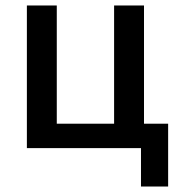

<svg xmlns="http://www.w3.org/2000/svg" viewBox="-20 -540 654 700"><path d="M494 140V0H78V-520H187V-89H396V-520H505V-89H593V140Z"/></svg>

Font: IBM Plex Sans Medm
Style: Regular
Weight: 500
Designer: Mike Abbink, Paul van der Laan, Pieter van Rosmalen
Foundry: Bold Monday
Version: Version 3.005